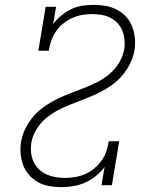

<svg xmlns="http://www.w3.org/2000/svg" viewBox="-20 -763 640 791"><path d="M232 8Q207 8 182 3.5Q157 -1 136.5 -12.5Q116 -24 100 -42Q84 -60 75.5 -82.5Q67 -105 65 -130Q63 -155 67 -180Q72 -208 85.5 -235Q99 -262 119 -285Q139 -308 164.5 -325.5Q190 -343 217 -356Q244 -369 272 -379.5Q300 -390 327.5 -401Q355 -412 382 -425.5Q409 -439 432.5 -459.5Q456 -480 471.5 -506Q487 -532 492 -561Q495 -580 493 -599.5Q491 -619 484 -636.5Q477 -654 464.5 -667.5Q452 -681 435.5 -689.5Q419 -698 399.5 -701.5Q380 -705 361 -705Q340 -705 319 -701.5Q298 -698 278 -689Q258 -680 240.5 -666Q223 -652 210.5 -633.5Q198 -615 191 -595Q184 -575 181 -554H138L168 -735H211L199 -663Q213 -683 232.5 -699Q252 -715 274 -725.5Q296 -736 319.5 -739.5Q343 -743 366 -743Q392 -743 416.5 -738.5Q441 -734 462.5 -722.5Q484 -711 500 -693.5Q516 -676 524.5 -653.5Q533 -631 535.5 -605.5Q538 -580 534 -555Q529 -527 515.5 -500Q502 -473 482 -450Q462 -427 436.5 -409.5Q411 -392 384 -379Q357 -366 329.5 -355.5Q302 -345 274 -334Q246 -323 219 -309Q192 -295 169 -275.5Q146 -256 130 -229.5Q114 -203 109 -175Q106 -155 108 -135Q110 -115 118 -97.5Q126 -80 139.5 -66.5Q153 -53 170.5 -45Q188 -37 207.5 -33.5Q227 -30 248 -30Q268 -30 289 -33.5Q310 -37 330 -45.5Q350 -54 367.5 -68.5Q385 -83 398 -101Q411 -119 418 -139.5Q425 -160 428 -181H471L441 0H398L411 -75Q395 -54 374.5 -37.5Q354 -21 330 -10.5Q306 0 281 4Q256 8 232 8Z"/></svg>

Font: Iosevka Curly Slab XLtEx
Style: Italic
Weight: 200
Width: 7
Italic angle: -9°
Monospace: yes
Designer: Belleve Invis
Foundry: Belleve Invis
Version: Version 11.1.0; ttfautohint (v1.8.3)